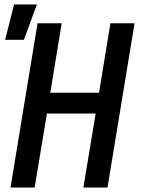

<svg xmlns="http://www.w3.org/2000/svg" viewBox="-20 -839 640 859"><path d="M27 0 148 -735H256L205 -424H423L474 -735H582L461 0H353L408 -331H190L135 0ZM3 -661 43 -819H145L87 -661Z"/></svg>

Font: Iosevka Semibold Extended
Style: Italic
Weight: 600
Width: 7
Italic angle: -9°
Monospace: yes
Designer: Belleve Invis
Foundry: Belleve Invis
Version: Version 32.5.0; ttfautohint (v1.8.4)